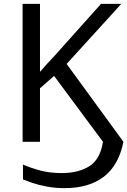

<svg xmlns="http://www.w3.org/2000/svg" viewBox="-20 -734 659 994"><path d="M314 240Q266 240 223 232Q180 224 148 213Q116 202 99 195V118Q140 136 189.5 149Q239 162 300 162Q386 162 442.5 126.5Q499 91 513 0L260 -341L187 -277V0H97V-714H187V-362Q204 -382 225.5 -405.5Q247 -429 266 -449L503 -714H608L325 -403L619 0Q595 121 518 180.5Q441 240 314 240Z"/></svg>

Font: Go Noto Kurrent-Regular
Style: Regular
Weight: 400
Designer: Monotype Design Team
Foundry: Monotype Imaging Inc.
Version: Version 2.012; ttfautohint (v1.8.4.7-5d5b)